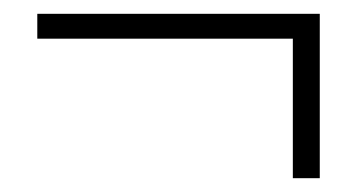

<svg xmlns="http://www.w3.org/2000/svg" viewBox="-20 -368 517 278"><path d="M404 -110H443V-348H34V-312H404Z"/></svg>

Font: Source Sans Pro Light
Style: Regular
Weight: 300
Designer: Paul D. Hunt
Foundry: Adobe Systems Incorporated
Version: Version 3.006;hotconv 1.0.111;makeotfexe 2.5.65597